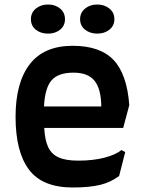

<svg xmlns="http://www.w3.org/2000/svg" viewBox="-20 -819 632 851"><path d="M49 -301Q49 -453 112 -534.5Q175 -616 302 -616Q424 -616 483.5 -553Q543 -490 553 -353L526 -252H176Q179 -197 194 -166Q209 -135 240.5 -121Q272 -107 327 -107Q392 -107 442.5 -120Q493 -133 518 -154L535 -145L508 -39Q471 -11 423.5 0.5Q376 12 302 12Q168 12 108.5 -67Q49 -146 49 -301ZM429 -347Q428 -425 399 -461Q370 -497 306 -497Q238 -497 208.5 -463Q179 -429 175 -347ZM117 -734Q117 -763 139 -781Q161 -799 193 -799Q225 -799 246.5 -781Q268 -763 268 -734Q268 -705 246.5 -687.5Q225 -670 193 -670Q160 -670 138.5 -687.5Q117 -705 117 -734ZM335 -734Q335 -763 357 -781Q379 -799 411 -799Q443 -799 465 -781Q487 -763 487 -734Q487 -705 465 -687.5Q443 -670 411 -670Q379 -670 357 -687.5Q335 -705 335 -734Z"/></svg>

Font: Farro Medium
Style: Regular
Weight: 500
Designer: Aceler Chua
Foundry: Grayscale Limited
Version: Version 1.101